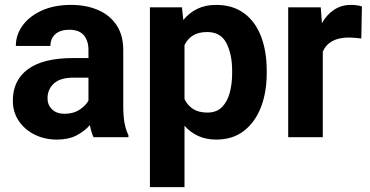

<svg xmlns="http://www.w3.org/2000/svg" viewBox="-20 -558 1504 781"><path d="M360.4 0Q351.1 -19 345.7 -49.3Q324.7 -24.9 292 -7.6Q259.3 9.8 211.4 9.8Q161.1 9.8 120.4 -10.7Q79.6 -31.2 55.9 -66.9Q32.2 -102.5 32.2 -148.4Q32.2 -231.4 93.8 -276.6Q155.3 -321.8 276.9 -321.8H339.8V-354.5Q339.8 -392.1 321 -414.6Q302.2 -437 261.2 -437Q225.6 -437 205.3 -419.2Q185.1 -401.4 185.1 -371.1H44.4Q44.4 -416.5 72 -454.3Q99.6 -492.2 150.1 -515.1Q200.7 -538.1 269 -538.1Q330.1 -538.1 378.2 -517.6Q426.3 -497.1 453.9 -456.1Q481.4 -415 481.4 -353.5V-127.4Q481.4 -84 486.8 -56.2Q492.2 -28.3 502.4 -8.3V0ZM242.2 -95.2Q278.3 -95.2 303.7 -111.8Q329.1 -128.4 339.8 -148.9V-242.2H280.8Q224.6 -242.2 199 -218.3Q173.3 -194.3 173.3 -158.2Q173.3 -130.9 191.9 -113Q210.4 -95.2 242.2 -95.2Z M1064.9 -270V-259.8Q1064.9 -182.6 1041.3 -121.6Q1017.6 -60.5 971.9 -25.4Q926.3 9.8 859.9 9.8Q817.9 9.8 785.9 -5.1Q753.9 -20 730.5 -46.4V203.1H589.8V-528.3H720.2L725.6 -476.6Q749.5 -505.9 782.5 -522Q815.4 -538.1 858.9 -538.1Q926.3 -538.1 972.2 -504.6Q1018.1 -471.2 1041.5 -410.9Q1064.9 -350.6 1064.9 -270ZM924.3 -259.8V-270Q924.3 -336.9 901.1 -382.3Q877.9 -427.7 822.8 -427.7Q787.6 -427.7 765.1 -413.8Q742.7 -399.9 730.5 -374.5V-154.8Q742.7 -129.4 765.4 -114.7Q788.1 -100.1 823.7 -100.1Q860.4 -100.1 882.3 -121.8Q904.3 -143.6 914.3 -179.9Q924.3 -216.3 924.3 -259.8Z M1452.1 -531.7 1449.7 -401.4Q1439.5 -402.8 1425 -404.1Q1410.6 -405.3 1398.9 -405.3Q1318.4 -405.3 1293 -348.1V0H1152.3V-528.3H1284.7L1289.6 -463.9Q1309.1 -498.5 1338.9 -518.3Q1368.7 -538.1 1408.2 -538.1Q1419.4 -538.1 1431.9 -536.4Q1444.3 -534.7 1452.1 -531.7Z"/></svg>

Font: Vazirmatn UI FD
Style: Bold
Weight: 700
Designer: Saber Rastikerdar
Foundry: Saber Rastikerdar
Version: Version 33.003